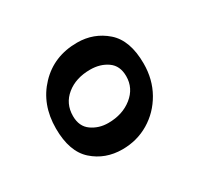

<svg xmlns="http://www.w3.org/2000/svg" viewBox="-72 -791 446 430"><g transform="rotate(-30 151.5 -576.0)"><path d="M136 -447Q92 -447 61 -474.5Q30 -502 30 -562Q30 -624 68.5 -664.5Q107 -705 167 -705Q210 -705 241.5 -677.5Q273 -650 273 -590Q273 -549 254.5 -516.5Q236 -484 205 -465.5Q174 -447 136 -447ZM138 -514Q175 -514 200 -534Q225 -554 225 -585Q225 -612 206.5 -625Q188 -638 162 -638Q125 -638 101 -618.5Q77 -599 77 -567Q77 -540 95.5 -527Q114 -514 138 -514Z"/></g></svg>

Font: Julee
Style: Regular
Weight: 400
Designer: Julian Tunni
Foundry: Julian Tunni
Version: Version 1.002; ttfautohint (v1.8.4.7-5d5b);gftools[0.9.23]